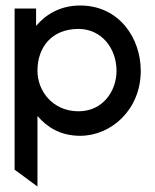

<svg xmlns="http://www.w3.org/2000/svg" viewBox="-20 -482 564 697"><path d="M111 -388V-451H33V134L116 195V-61C150 -21 199 11 271 11C383 11 491 -83 491 -225C491 -343 413 -462 271 -462C198 -462 146 -429 111 -388ZM116 -225C116 -313 170 -377 265 -377C349 -377 403 -306 403 -225C403 -151 353 -78 265 -78C171 -78 116 -152 116 -225Z"/></svg>

Font: Charger
Style: Bd
Weight: 400
Designer: Jasper
Foundry: Cannot Into Space Fonts
Version: Version 0.98